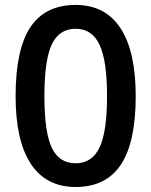

<svg xmlns="http://www.w3.org/2000/svg" viewBox="-20 -745 611 775"><path d="M527.8 -356.9Q527.8 -170.9 468 -80.6Q408.2 9.8 285.2 9.8Q166 9.8 104.5 -83.5Q43 -176.8 43 -356.9Q43 -545.9 102.8 -635.5Q162.6 -725.1 285.2 -725.1Q404.8 -725.1 466.3 -631.3Q527.8 -537.6 527.8 -356.9ZM159.2 -356.9Q159.2 -210.9 189.2 -148.4Q219.2 -85.9 285.2 -85.9Q351.1 -85.9 381.6 -149.4Q412.1 -212.9 412.1 -356.9Q412.1 -500.5 381.6 -564.7Q351.1 -628.9 285.2 -628.9Q219.2 -628.9 189.2 -565.9Q159.2 -502.9 159.2 -356.9Z"/></svg>

Font: f3_41264          
Style: Regular
Weight: 600
Foundry: Ascender Corporation
Version: Version 1.10